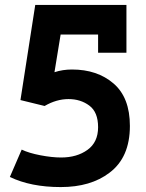

<svg xmlns="http://www.w3.org/2000/svg" viewBox="-20 -580 594 779"><path d="M493 -560V-366H378V-440H226L201 -287Q234 -298 272 -298Q375 -298 441 -241Q507 -184 507 -69Q507 59 424 121Q348 179 226.5 179Q105 179 20 138L68 27Q97 41 144 50Q191 59 228 59Q292 59 335 28Q378 -3 378 -64Q378 -125 342.5 -151.5Q307 -178 258 -178Q209 -178 161 -150L63 -174L123 -560Z"/></svg>

Font: Cherry Swash
Style: Bold
Weight: 700
Designer: Kasatkina Nataliya
Foundry: Nataliya Kasatkina
Version: Version 1.001